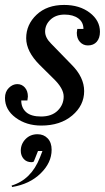

<svg xmlns="http://www.w3.org/2000/svg" viewBox="-28 -499 427 778"><path d="M139.2 9.8Q78.6 9.8 35.4 -22.2Q-7.8 -54.2 -7.8 -102.1Q-7.8 -127.4 7.8 -142.8Q23.4 -158.2 42 -158.2Q60.5 -158.2 72.8 -144.3Q85 -130.4 85 -107.9Q85 -103.5 83 -91.8H58.1Q58.1 -62 78.1 -44.4Q98.1 -26.9 138.2 -26.9Q181.6 -26.9 205.8 -50.8Q230 -74.7 230 -107.9Q230 -140.6 189 -180.2L132.8 -235.8Q78.1 -290.5 78.1 -344.2Q78.1 -399.4 120.1 -439.2Q162.1 -479 231.9 -479Q294.4 -479 335.7 -447.5Q377 -416 377 -370.1Q377 -344.7 364 -329.8Q351.1 -314.9 328.1 -314.9Q309.1 -314.9 296.1 -328.9Q283.2 -342.8 283.2 -366.2Q283.2 -370.1 285.2 -381.8H310.1Q310.1 -409.2 289.1 -424.6Q268.1 -439.9 233.9 -439.9Q198.2 -439.9 176.5 -419.4Q154.8 -398.9 154.8 -371.1Q154.8 -346.7 178.2 -323.2L262.2 -236.8Q313 -186 313 -129.9Q313 -71.8 264.6 -31Q216.3 9.8 139.2 9.8ZM21 258.8 19 252.9Q98.6 229 133.8 139.2L144 112.8H126L108.9 155.8Q104 158.2 100.1 158.2Q79.6 158.2 67.9 144.8Q56.2 131.3 56.2 111.8Q56.2 84.5 75.4 64.7Q94.7 44.9 124 44.9Q149.4 44.9 165.3 61.8Q181.2 78.6 181.2 107.9Q181.2 160.2 136.7 203.6Q92.3 247.1 21 258.8Z"/></svg>

Font: Redaction
Style: Italic
Weight: 400
Designer: Jeremy Mickel / Forest Young
Foundry: MCKL
Version: Version 2.001;hotconv 1.0.113;makeotfexe 2.5.65598 DEVELOPME